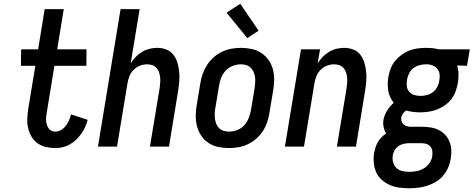

<svg xmlns="http://www.w3.org/2000/svg" viewBox="-20 -784 2540 1027"><path d="M275 8Q249 8 224.5 2Q200 -4 180.5 -18Q161 -32 148.5 -53.5Q136 -75 130.5 -99Q125 -123 126 -149Q127 -175 131 -201L169 -432H92L93 -520H184L219 -735H321L286 -520H443L442 -432H271L231 -187Q229 -175 227.5 -163.5Q226 -152 226.5 -141Q227 -130 230 -119Q233 -108 239 -99Q245 -90 254.5 -85Q264 -80 276 -80Q292 -80 307 -89Q322 -98 332.5 -112Q343 -126 349.5 -141.5Q356 -157 360 -172L449 -143Q444 -124 435.5 -105Q427 -86 415 -69Q403 -52 387.5 -37Q372 -22 353.5 -11.5Q335 -1 315 3.5Q295 8 275 8Z M504 0 625 -735H727L679 -445Q690 -463 706 -479.5Q722 -496 740.5 -507Q759 -518 780 -523Q801 -528 821 -528Q847 -528 870 -519Q893 -510 907.5 -491Q922 -472 929 -448.5Q936 -425 938.5 -400.5Q941 -376 939 -350Q937 -324 933 -299L884 0H782L834 -313Q836 -327 837 -342Q838 -357 836.5 -371Q835 -385 830.5 -398Q826 -411 817 -421Q808 -431 794.5 -435.5Q781 -440 767 -440Q748 -440 728.5 -432.5Q709 -425 694.5 -410Q680 -395 672.5 -376.5Q665 -358 662 -339L606 0Z M1205 8Q1175 8 1147 2Q1119 -4 1096 -19Q1073 -34 1057.5 -56.5Q1042 -79 1034.5 -106Q1027 -133 1027 -162.5Q1027 -192 1032 -221L1052 -341Q1056 -366 1065 -391Q1074 -416 1088.5 -438Q1103 -460 1123.5 -478Q1144 -496 1168.5 -507.5Q1193 -519 1218 -523.5Q1243 -528 1268 -528Q1298 -528 1326 -522Q1354 -516 1377 -501Q1400 -486 1416 -463.5Q1432 -441 1439.5 -414Q1447 -387 1446.5 -357.5Q1446 -328 1441 -299L1421 -179Q1417 -154 1408.5 -129Q1400 -104 1385.5 -82Q1371 -60 1350.5 -42Q1330 -24 1305.5 -12.5Q1281 -1 1255.5 3.5Q1230 8 1205 8ZM1206 -80Q1227 -80 1249 -88.5Q1271 -97 1286 -113.5Q1301 -130 1309.5 -151Q1318 -172 1322 -193L1342 -313Q1344 -328 1345 -343Q1346 -358 1344 -372.5Q1342 -387 1336 -400Q1330 -413 1320 -422.5Q1310 -432 1296.5 -436Q1283 -440 1268 -440Q1247 -440 1225 -431.5Q1203 -423 1187.5 -406.5Q1172 -390 1163.5 -369Q1155 -348 1152 -327L1132 -207Q1129 -192 1128.5 -177Q1128 -162 1130 -147.5Q1132 -133 1137.5 -120Q1143 -107 1153 -97.5Q1163 -88 1177 -84Q1191 -80 1206 -80ZM1303 -580 1192 -716 1265 -764 1363 -620Z M1504 0 1590 -520H1692L1679 -445Q1690 -463 1706 -479.5Q1722 -496 1740.5 -507Q1759 -518 1780 -523Q1801 -528 1821 -528Q1847 -528 1870 -519Q1893 -510 1907.5 -491Q1922 -472 1929 -448.5Q1936 -425 1938.5 -400.5Q1941 -376 1939 -350Q1937 -324 1933 -299L1884 0H1782L1834 -313Q1836 -327 1837 -342Q1838 -357 1836.5 -371Q1835 -385 1830.5 -398Q1826 -411 1817 -421Q1808 -431 1794.5 -435.5Q1781 -440 1767 -440Q1748 -440 1728.5 -432.5Q1709 -425 1694.5 -410Q1680 -395 1672.5 -376.5Q1665 -358 1662 -339L1606 0Z M2170 223Q2143 223 2116 219.5Q2089 216 2065 205.5Q2041 195 2022 178Q2003 161 1992.5 138Q1982 115 1979.5 88Q1977 61 1981 34Q1984 19 1988.5 4.5Q1993 -10 2001 -24Q2009 -38 2020.5 -49.5Q2032 -61 2045 -70Q2036 -85 2032 -104Q2028 -123 2031 -143Q2036 -169 2051 -193Q2066 -217 2086 -234Q2076 -247 2068 -263Q2060 -279 2057 -297Q2054 -315 2054 -333.5Q2054 -352 2057 -371Q2061 -394 2069 -416Q2077 -438 2092.5 -457Q2108 -476 2127.5 -490.5Q2147 -505 2169 -513.5Q2191 -522 2214 -525Q2237 -528 2259 -528Q2275 -528 2291.5 -526.5Q2308 -525 2323 -521L2328 -520H2493L2478 -432L2425 -434Q2432 -412 2432.5 -388Q2433 -364 2429 -340Q2425 -318 2417 -295.5Q2409 -273 2394.5 -254Q2380 -235 2360 -221Q2340 -207 2318 -198.5Q2296 -190 2273 -186.5Q2250 -183 2228 -183Q2208 -183 2189 -185.5Q2170 -188 2152 -193Q2142 -186 2135 -176Q2128 -166 2126 -155Q2125 -145 2128 -135.5Q2131 -126 2137.5 -119.5Q2144 -113 2153.5 -110Q2163 -107 2173 -106H2236Q2259 -106 2282.5 -102.5Q2306 -99 2326 -89Q2346 -79 2361 -63Q2376 -47 2384.5 -26Q2393 -5 2394 18.5Q2395 42 2391 66Q2387 90 2377 113Q2367 136 2350.5 155.5Q2334 175 2311.5 188.5Q2289 202 2265.5 209.5Q2242 217 2218 220Q2194 223 2170 223ZM2229 -271Q2246 -271 2263.5 -275.5Q2281 -280 2296 -291.5Q2311 -303 2319.5 -320Q2328 -337 2330 -354Q2333 -370 2331.5 -385.5Q2330 -401 2321.5 -413Q2313 -425 2299.5 -431.5Q2286 -438 2271 -440H2258Q2241 -440 2223 -435Q2205 -430 2190.5 -419Q2176 -408 2168 -391Q2160 -374 2157 -357Q2154 -340 2156 -323Q2158 -306 2168.5 -293.5Q2179 -281 2195 -276Q2211 -271 2229 -271ZM2170 135Q2190 135 2210 131Q2230 127 2247.5 116.5Q2265 106 2277 88.5Q2289 71 2292 52Q2294 38 2292.5 24.5Q2291 11 2283 1Q2275 -9 2262.5 -13.5Q2250 -18 2236 -18H2168Q2153 -18 2138.5 -14.5Q2124 -11 2111.5 -2.5Q2099 6 2091 19.5Q2083 33 2081 47Q2078 67 2083 85Q2088 103 2101 115Q2114 127 2132.5 131Q2151 135 2170 135Z"/></svg>

Font: Iosevka SS18 Semibold
Style: Italic
Weight: 600
Italic angle: -9°
Monospace: yes
Designer: Belleve Invis
Foundry: Belleve Invis
Version: Version 25.1.1; ttfautohint (v1.8.4)